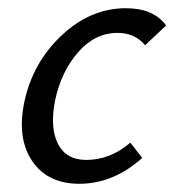

<svg xmlns="http://www.w3.org/2000/svg" viewBox="-20 -441 424 467"><path d="M333 -331Q308 -361 266 -361Q211 -361 170 -314Q129 -267 114 -197Q101 -130 121 -91Q141 -52 190 -52Q248 -52 297 -94L326 -57Q256 6 173 6Q96 6 58.5 -49Q21 -104 39 -192Q59 -288 129.5 -354.5Q200 -421 286 -421Q354 -421 384 -379Z"/></svg>

Font: EauTest Medium
Style: Italic
Weight: 500
Italic angle: -12°
Designer: Christian Thalmann (Catharsis Fonts)
Version: Version 0.001;PS 000.001;hotconv 1.0.88;makeotf.lib2.5.64775